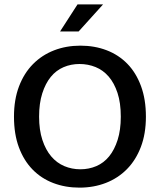

<svg xmlns="http://www.w3.org/2000/svg" viewBox="-20 -849 732 879"><path d="M348 -640Q413 -640 468 -619Q523 -598 563 -557Q603 -516 625.5 -455Q648 -394 648 -315Q648 -237 625 -176.5Q602 -116 561 -74.5Q520 -33 464.5 -11.5Q409 10 344 10Q279 10 224 -11Q169 -32 129 -73Q89 -114 66.5 -174.5Q44 -235 44 -315Q44 -393 67 -453.5Q90 -514 131 -555.5Q172 -597 227.5 -618.5Q283 -640 348 -640ZM159 -315Q159 -254 174 -208.5Q189 -163 214.5 -133Q240 -103 274.5 -88.5Q309 -74 348 -74Q387 -74 421 -88.5Q455 -103 479.5 -133Q504 -163 518.5 -208.5Q533 -254 533 -315Q533 -378 518 -423.5Q503 -469 477.5 -498.5Q452 -528 417.5 -542Q383 -556 344 -556Q305 -556 271 -541.5Q237 -527 212.5 -497Q188 -467 173.5 -421.5Q159 -376 159 -315ZM340 -705H255L335 -829H452Z"/></svg>

Font: Mukta Malar Medium
Style: Regular
Weight: 500
Designer: Aadarsh Rajan, Girish Dalvi, Yashodeep Gholap
Foundry: Ek Type
Version: Version 2.538;PS 1.000;hotconv 16.6.51;makeotf.lib2.5.65220;